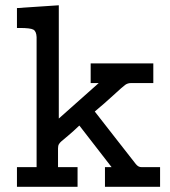

<svg xmlns="http://www.w3.org/2000/svg" viewBox="-20 -715 652 735"><path d="M44.9 0V-75.2H120.1V-573.2Q119.1 -595.2 107.7 -601.6Q96.2 -607.9 56.2 -607.9H44.9V-684.1L205.1 -694.8V-261.2L357.9 -397H327.1V-472.2H566.9V-397H481Q468.8 -397 459 -389.9Q449.2 -382.8 415 -351.3Q380.9 -319.8 342.8 -288.1Q343.8 -287.1 419.4 -189.9Q495.1 -92.8 500 -86.9Q509.8 -74.7 522 -75.2H592.8V0H381.8V-75.2H407.2L284.2 -233.9H283.2Q261.2 -212.9 241.2 -196Q221.2 -179.2 215.1 -174.1Q209 -168.9 205.6 -163.1Q202.1 -157.2 202.1 -147V-75.2H276.9V0Z"/></svg>

Font: CMU Concrete
Style: Bold
Weight: 700
Version: Version 0.7.0